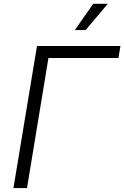

<svg xmlns="http://www.w3.org/2000/svg" viewBox="-20 -963 637 983"><path d="M596.7 -727.5 586.4 -666H228L118.2 0H48.8L169.4 -727.5ZM363.3 -809.1 457 -943.4H531.7L418.5 -809.1Z"/></svg>

Font: Inter 16pt Light
Style: Italic
Weight: 300
Italic angle: -9.3988°
Version: Version 4.001;git-66647c0bb